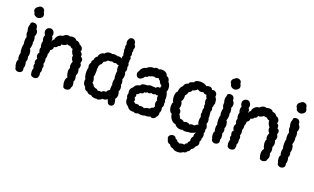

<svg xmlns="http://www.w3.org/2000/svg" viewBox="-96 -1269 3295 2012"><g transform="rotate(20 1552.0 -262.5)"><path d="M33 -673Q33 -657 46 -641Q44 -628 60 -616Q76 -604 95 -604Q108 -604 118 -611Q146 -626 146 -649Q146 -664 134 -683Q135 -703 122.5 -714.5Q110 -726 93 -726Q74 -726 62 -713Q49 -707 41 -696Q33 -685 33 -673ZM144 -217Q144 -195 137 -188Q143 -173 143 -159Q143 -141 134 -129Q141 -112 141 -89Q141 -70 135 -58Q138 -49 138 -41Q138 -23 125 -12.5Q112 -2 94 -2Q77 -2 65 -12.5Q53 -23 54 -41Q49 -47 46 -60Q43 -73 43 -87Q43 -113 54 -121Q46 -134 46 -160Q46 -186 53 -198Q49 -202 47 -217Q45 -232 45 -250Q45 -267 47 -280.5Q49 -294 53 -298Q47 -304 47 -331Q47 -362 54 -376Q49 -384 45 -397Q41 -410 41 -421Q41 -431 43 -435Q35 -461 35 -477Q35 -494 43 -512Q41 -527 50 -535Q59 -543 76 -543Q122 -543 122 -487Q131 -481 135.5 -470.5Q140 -460 140 -447Q140 -426 130 -411Q134 -405 136.5 -393Q139 -381 139 -369Q139 -353 134 -347Q138 -342 138 -326Q138 -311 134.5 -294Q131 -277 127 -271Q135 -268 139.5 -252Q144 -236 144 -217Z M396 -399Q389 -379 359 -375Q360 -358 352 -346.5Q344 -335 334 -333Q334 -307 323 -279Q325 -271 325 -265Q325 -245 317 -229Q322 -219 322 -206Q322 -189 316 -171Q325 -159 325 -144Q325 -135 320 -123Q323 -117 323 -104Q323 -82 314 -72Q318 -58 318 -50Q318 -42 315 -36Q315 -19 302 -9.5Q289 0 271 0Q254 0 241.5 -9.5Q229 -19 230 -36Q227 -45 227 -55Q227 -76 234 -95Q225 -107 225 -121Q225 -130 230 -142Q223 -153 223 -167Q223 -177 227 -185Q231 -193 237 -198Q223 -214 223 -235Q223 -255 236 -269Q232 -274 229 -284Q226 -294 226 -304Q226 -317 232 -323Q224 -341 224 -364Q224 -384 230 -391Q221 -411 221 -429Q221 -449 230 -458Q214 -477 214 -500Q214 -528 238 -541Q250 -547 262 -547Q281 -547 294 -531.5Q307 -516 307 -495Q307 -484 302 -472Q315 -459 315 -439Q315 -425 313 -416Q321 -445 336 -450Q336 -469 348 -485Q360 -501 376.5 -509Q393 -517 404 -514Q429 -541 458 -541Q471 -541 481 -536Q490 -543 508 -543Q523 -543 536 -537.5Q549 -532 553 -521Q589 -519 604 -491Q617 -490 629.5 -476Q642 -462 642 -444Q642 -436 637 -424Q660 -415 660 -389Q660 -380 659 -376Q672 -369 677.5 -361.5Q683 -354 683 -343Q683 -331 677 -311Q689 -302 689 -281Q689 -259 678 -248Q687 -233 687 -211Q687 -189 677 -176Q683 -146 683 -134Q683 -113 674 -105Q682 -87 682 -70Q682 -47 671 -36Q672 -20 657.5 -10Q643 0 625 0Q611 0 601 -7Q591 -14 591 -27Q583 -46 583 -70Q583 -107 601 -124Q594 -133 588.5 -153.5Q583 -174 583 -192Q583 -217 593 -223Q585 -238 585 -254Q585 -272 596 -298Q587 -305 581 -319Q575 -333 575 -346Q575 -350 577 -358Q566 -367 557.5 -387Q549 -407 550 -423Q541 -424 532 -429Q523 -434 518 -443H507Q490 -443 483 -450Q475 -440 456.5 -432.5Q438 -425 424 -428H423Q425 -417 416.5 -408.5Q408 -400 396 -399Z M1032 -38Q1025 -38 1022 -39Q1017 -31 1001 -23Q985 -15 973 -15Q967 -15 962 -18Q952 -16 945 -16Q931 -16 917.5 -21Q904 -26 897 -34Q880 -32 865.5 -38.5Q851 -45 849 -56Q838 -54 824.5 -65Q811 -76 810 -95Q795 -103 788 -119Q781 -135 781 -153Q781 -166 784 -173Q776 -180 771 -202.5Q766 -225 766 -250Q766 -280 773 -294Q768 -304 768 -317Q768 -328 771.5 -338Q775 -348 782 -354Q779 -359 779 -363Q779 -370 784 -378Q789 -386 795 -390Q794 -406 803.5 -419.5Q813 -433 823 -436Q822 -446 830 -460Q838 -474 851.5 -483Q865 -492 879 -491Q899 -519 934 -519Q949 -519 957 -515Q968 -520 984 -520Q1000 -520 1019 -512Q1025 -515 1034 -515Q1044 -515 1053.5 -511.5Q1063 -508 1066 -502Q1065 -506 1065 -514Q1065 -530 1073 -542Q1066 -554 1066 -566Q1066 -572 1067 -575Q1066 -580 1063 -588.5Q1060 -597 1060 -603Q1060 -611 1064 -619Q1059 -629 1059 -639Q1059 -650 1065 -660Q1058 -674 1058 -689Q1058 -709 1069.5 -725Q1081 -741 1101 -741Q1118 -741 1130.5 -728.5Q1143 -716 1143 -700Q1143 -694 1142 -691Q1157 -679 1157 -658Q1157 -647 1150 -635Q1153 -628 1153 -620Q1153 -609 1148 -599Q1153 -589 1153 -578Q1153 -564 1146 -554Q1156 -542 1156 -531Q1156 -523 1150 -514Q1153 -508 1153 -499Q1153 -492 1150 -484Q1158 -473 1158 -460Q1158 -450 1153 -440Q1159 -430 1159 -416Q1159 -393 1148 -384Q1158 -372 1158 -348Q1158 -334 1154.5 -320Q1151 -306 1148 -300Q1158 -285 1158 -262Q1158 -251 1153 -241Q1164 -230 1164 -208Q1164 -184 1154 -169Q1164 -156 1164 -132Q1164 -116 1159.5 -103.5Q1155 -91 1148 -87Q1149 -80 1153 -66Q1158 -44 1158 -38Q1158 -22 1148 -12Q1136 0 1120 0Q1107 0 1096.5 -9.5Q1086 -19 1084 -35Q1079 -40 1077 -48.5Q1075 -57 1075 -59Q1073 -50 1060 -44Q1047 -38 1032 -38ZM968 -105Q975 -105 980 -104Q985 -103 988 -103Q989 -110 1000.5 -115.5Q1012 -121 1023 -121Q1030 -121 1035 -118Q1034 -128 1039 -134Q1044 -140 1052.5 -145.5Q1061 -151 1065 -154Q1063 -158 1063 -172Q1063 -202 1070 -209Q1063 -216 1063 -237Q1063 -261 1070 -279Q1064 -292 1064 -323Q1064 -353 1068 -363Q1059 -381 1059 -404Q1059 -422 1063 -430Q1057 -426 1045.5 -429.5Q1034 -433 1027 -440Q1023 -434 1011 -434Q1003 -434 995 -436.5Q987 -439 984 -442Q968 -435 953 -435Q949 -435 941 -437Q928 -423 921 -417Q914 -411 902 -410Q899 -403 896 -393.5Q893 -384 889 -378Q885 -372 875 -368Q873 -355 865 -347Q866 -343 866 -336Q866 -326 861 -314Q864 -307 864 -283Q864 -237 856 -228Q857 -224 863 -209Q869 -194 869 -180Q869 -169 865 -160Q885 -152 890 -132Q900 -129 909 -119Q933 -120 950 -98Q953 -105 968 -105Z M1271 -413Q1271 -431 1283 -443Q1286 -458 1297 -471.5Q1308 -485 1321.5 -492.5Q1335 -500 1343 -498Q1350 -509 1371 -518.5Q1392 -528 1410 -528Q1414 -528 1422 -526Q1433 -538 1451 -538Q1465 -538 1471 -530Q1484 -539 1505 -539Q1530 -539 1549.5 -527Q1569 -515 1572 -495Q1590 -489 1599.5 -476.5Q1609 -464 1611 -442Q1624 -429 1630 -411.5Q1636 -394 1636 -376Q1636 -353 1628 -339Q1635 -329 1640 -309Q1645 -289 1645 -270Q1645 -262 1643 -250Q1650 -235 1650 -230Q1650 -227 1647 -216Q1648 -212 1649 -206.5Q1650 -201 1650 -193Q1650 -178 1639 -166Q1643 -155 1643 -139Q1643 -118 1633 -105Q1635 -101 1635 -92Q1635 -71 1618 -57Q1614 -43 1603 -35.5Q1592 -28 1579 -28Q1566 -28 1558 -36Q1532 -25 1516 -25Q1508 -25 1504 -26Q1478 -18 1460 -18Q1447 -18 1424 -23Q1410 -15 1397 -15Q1385 -15 1375 -22Q1370 -21 1360 -21Q1321 -21 1300 -56Q1262 -78 1262 -122Q1262 -133 1263 -139Q1254 -145 1254 -164Q1254 -177 1259 -187Q1255 -205 1255 -210Q1255 -239 1283 -262Q1294 -285 1308.5 -293Q1323 -301 1345 -305Q1351 -322 1373 -328Q1395 -334 1416 -332Q1422 -336 1433 -339.5Q1444 -343 1455 -343Q1467 -343 1476 -339Q1478 -341 1486 -341Q1492 -341 1498 -340Q1504 -339 1506 -337Q1520 -355 1539 -355Q1545 -355 1551 -352V-355Q1551 -372 1558 -379Q1548 -382 1536.5 -396.5Q1525 -411 1523 -423Q1507 -430 1501 -446Q1489 -437 1473 -437Q1462 -437 1452 -443Q1435 -438 1430 -439Q1416 -429 1399 -429Q1384 -409 1364 -411Q1355 -395 1339.5 -383Q1324 -371 1308 -371Q1290 -371 1279 -388Q1271 -401 1271 -413ZM1346 -142Q1346 -134 1342 -122Q1346 -122 1353.5 -117.5Q1361 -113 1362 -108Q1370 -111 1382 -111Q1404 -111 1411 -101Q1422 -105 1434 -105Q1453 -105 1464 -94Q1472 -102 1490.5 -107Q1509 -112 1524 -112Q1533 -130 1556 -133Q1558 -140 1567 -151Q1563 -157 1560 -167Q1557 -177 1557 -187Q1557 -208 1567 -218Q1556 -232 1556 -251Q1556 -264 1560 -273Q1552 -268 1542 -268Q1533 -268 1527 -275Q1518 -266 1502 -266Q1492 -266 1482 -271Q1471 -260 1455 -260Q1450 -260 1440 -264Q1425 -249 1413 -255Q1407 -241 1397.5 -236Q1388 -231 1371 -231Q1367 -220 1357.5 -213Q1348 -206 1338 -208Q1343 -201 1343 -192Q1343 -177 1334 -165Q1346 -153 1346 -142Z M2037 65Q2035 57 2035 50Q2035 37 2039.5 25.5Q2044 14 2052 8Q2051 4 2051 -3Q2051 -16 2056 -27.5Q2061 -39 2067 -43Q2007 -13 1992 -20Q1966 -14 1950 -14Q1929 -14 1921 -21Q1912 -16 1897 -16Q1877 -16 1858.5 -25.5Q1840 -35 1833 -50Q1806 -52 1783 -78.5Q1760 -105 1758 -140Q1740 -146 1730.5 -167.5Q1721 -189 1721 -215Q1721 -244 1732 -258Q1725 -263 1720.5 -281.5Q1716 -300 1716 -321Q1716 -367 1739 -383Q1736 -388 1740 -403.5Q1744 -419 1753 -434Q1762 -449 1771 -453Q1770 -462 1778 -473Q1786 -484 1797 -490Q1808 -496 1814 -494Q1818 -511 1831.5 -518Q1845 -525 1864 -529Q1869 -544 1886.5 -551.5Q1904 -559 1927 -559Q1950 -559 1970.5 -552.5Q1991 -546 2001 -536Q2011 -544 2031 -544Q2062 -544 2069 -519Q2077 -522 2085 -522Q2102 -522 2115 -509.5Q2128 -497 2128 -480Q2128 -471 2126 -467Q2136 -453 2141.5 -441Q2147 -429 2145 -417Q2148 -408 2148 -401Q2148 -385 2140 -377Q2141 -374 2141 -369Q2141 -358 2133 -345Q2140 -335 2140 -323Q2140 -311 2133 -301Q2135 -283 2135 -277Q2138 -252 2138 -243Q2138 -238 2136 -230Q2144 -219 2144 -198Q2144 -177 2137 -166Q2152 -138 2152 -123Q2152 -111 2145 -101Q2149 -94 2149 -85Q2149 -75 2143 -63Q2149 -54 2149 -35Q2149 -14 2139 2Q2144 3 2141 14.5Q2138 26 2131 37Q2136 47 2136 55Q2136 67 2129 78.5Q2122 90 2111 95Q2098 132 2074 138Q2075 150 2065 161.5Q2055 173 2044 175Q2039 197 2006 197Q1999 206 1983.5 211Q1968 216 1949 216Q1912 216 1893 197Q1880 196 1868 187.5Q1856 179 1850 167Q1835 166 1824.5 155Q1814 144 1813 129Q1805 116 1805 106Q1805 89 1819 77.5Q1833 66 1851 66Q1863 66 1872.5 72.5Q1882 79 1887 92Q1908 97 1915 115Q1932 117 1942 127Q1945 122 1955 119.5Q1965 117 1976 117Q1987 117 1993 120Q1993 112 2001 104.5Q2009 97 2018 96Q2016 88 2023 77Q2030 66 2037 65ZM1999 -108Q2014 -108 2020 -104Q2023 -108 2035.5 -116.5Q2048 -125 2061 -129Q2049 -141 2049 -174Q2049 -196 2055 -214Q2047 -230 2047 -244Q2047 -257 2052 -265Q2048 -272 2048 -284Q2048 -301 2055 -314Q2049 -325 2049 -341Q2049 -348 2051 -356Q2042 -368 2042 -390Q2042 -405 2047 -417Q2041 -421 2037 -431.5Q2033 -442 2032 -451Q2020 -450 2008 -454.5Q1996 -459 1992 -467Q1979 -460 1966 -460Q1947 -460 1927 -474Q1923 -466 1906 -456Q1889 -446 1877 -444Q1876 -434 1867.5 -426Q1859 -418 1846 -414Q1846 -405 1838.5 -390Q1831 -375 1823 -369L1824 -354Q1824 -335 1819.5 -319Q1815 -303 1805 -300Q1812 -294 1816 -281.5Q1820 -269 1820 -255Q1820 -233 1813 -220Q1821 -216 1829 -204.5Q1837 -193 1837 -179Q1837 -172 1834 -163Q1839 -160 1847 -144Q1855 -128 1856 -123Q1871 -122 1885.5 -117Q1900 -112 1906 -102Q1921 -111 1935 -111Q1954 -111 1972 -97Q1981 -108 1999 -108Z M2225 -673Q2225 -657 2238 -641Q2236 -628 2252 -616Q2268 -604 2287 -604Q2300 -604 2310 -611Q2338 -626 2338 -649Q2338 -664 2326 -683Q2327 -703 2314.5 -714.5Q2302 -726 2285 -726Q2266 -726 2254 -713Q2241 -707 2233 -696Q2225 -685 2225 -673ZM2336 -217Q2336 -195 2329 -188Q2335 -173 2335 -159Q2335 -141 2326 -129Q2333 -112 2333 -89Q2333 -70 2327 -58Q2330 -49 2330 -41Q2330 -23 2317 -12.5Q2304 -2 2286 -2Q2269 -2 2257 -12.5Q2245 -23 2246 -41Q2241 -47 2238 -60Q2235 -73 2235 -87Q2235 -113 2246 -121Q2238 -134 2238 -160Q2238 -186 2245 -198Q2241 -202 2239 -217Q2237 -232 2237 -250Q2237 -267 2239 -280.5Q2241 -294 2245 -298Q2239 -304 2239 -331Q2239 -362 2246 -376Q2241 -384 2237 -397Q2233 -410 2233 -421Q2233 -431 2235 -435Q2227 -461 2227 -477Q2227 -494 2235 -512Q2233 -527 2242 -535Q2251 -543 2268 -543Q2314 -543 2314 -487Q2323 -481 2327.5 -470.5Q2332 -460 2332 -447Q2332 -426 2322 -411Q2326 -405 2328.5 -393Q2331 -381 2331 -369Q2331 -353 2326 -347Q2330 -342 2330 -326Q2330 -311 2326.5 -294Q2323 -277 2319 -271Q2327 -268 2331.5 -252Q2336 -236 2336 -217Z M2588 -399Q2581 -379 2551 -375Q2552 -358 2544 -346.5Q2536 -335 2526 -333Q2526 -307 2515 -279Q2517 -271 2517 -265Q2517 -245 2509 -229Q2514 -219 2514 -206Q2514 -189 2508 -171Q2517 -159 2517 -144Q2517 -135 2512 -123Q2515 -117 2515 -104Q2515 -82 2506 -72Q2510 -58 2510 -50Q2510 -42 2507 -36Q2507 -19 2494 -9.5Q2481 0 2463 0Q2446 0 2433.5 -9.5Q2421 -19 2422 -36Q2419 -45 2419 -55Q2419 -76 2426 -95Q2417 -107 2417 -121Q2417 -130 2422 -142Q2415 -153 2415 -167Q2415 -177 2419 -185Q2423 -193 2429 -198Q2415 -214 2415 -235Q2415 -255 2428 -269Q2424 -274 2421 -284Q2418 -294 2418 -304Q2418 -317 2424 -323Q2416 -341 2416 -364Q2416 -384 2422 -391Q2413 -411 2413 -429Q2413 -449 2422 -458Q2406 -477 2406 -500Q2406 -528 2430 -541Q2442 -547 2454 -547Q2473 -547 2486 -531.5Q2499 -516 2499 -495Q2499 -484 2494 -472Q2507 -459 2507 -439Q2507 -425 2505 -416Q2513 -445 2528 -450Q2528 -469 2540 -485Q2552 -501 2568.5 -509Q2585 -517 2596 -514Q2621 -541 2650 -541Q2663 -541 2673 -536Q2682 -543 2700 -543Q2715 -543 2728 -537.5Q2741 -532 2745 -521Q2781 -519 2796 -491Q2809 -490 2821.5 -476Q2834 -462 2834 -444Q2834 -436 2829 -424Q2852 -415 2852 -389Q2852 -380 2851 -376Q2864 -369 2869.5 -361.5Q2875 -354 2875 -343Q2875 -331 2869 -311Q2881 -302 2881 -281Q2881 -259 2870 -248Q2879 -233 2879 -211Q2879 -189 2869 -176Q2875 -146 2875 -134Q2875 -113 2866 -105Q2874 -87 2874 -70Q2874 -47 2863 -36Q2864 -20 2849.5 -10Q2835 0 2817 0Q2803 0 2793 -7Q2783 -14 2783 -27Q2775 -46 2775 -70Q2775 -107 2793 -124Q2786 -133 2780.5 -153.5Q2775 -174 2775 -192Q2775 -217 2785 -223Q2777 -238 2777 -254Q2777 -272 2788 -298Q2779 -305 2773 -319Q2767 -333 2767 -346Q2767 -350 2769 -358Q2758 -367 2749.5 -387Q2741 -407 2742 -423Q2733 -424 2724 -429Q2715 -434 2710 -443H2699Q2682 -443 2675 -450Q2667 -440 2648.5 -432.5Q2630 -425 2616 -428H2615Q2617 -417 2608.5 -408.5Q2600 -400 2588 -399Z M2959 -673Q2959 -657 2972 -641Q2970 -628 2986 -616Q3002 -604 3021 -604Q3034 -604 3044 -611Q3072 -626 3072 -649Q3072 -664 3060 -683Q3061 -703 3048.5 -714.5Q3036 -726 3019 -726Q3000 -726 2988 -713Q2975 -707 2967 -696Q2959 -685 2959 -673ZM3070 -217Q3070 -195 3063 -188Q3069 -173 3069 -159Q3069 -141 3060 -129Q3067 -112 3067 -89Q3067 -70 3061 -58Q3064 -49 3064 -41Q3064 -23 3051 -12.5Q3038 -2 3020 -2Q3003 -2 2991 -12.5Q2979 -23 2980 -41Q2975 -47 2972 -60Q2969 -73 2969 -87Q2969 -113 2980 -121Q2972 -134 2972 -160Q2972 -186 2979 -198Q2975 -202 2973 -217Q2971 -232 2971 -250Q2971 -267 2973 -280.5Q2975 -294 2979 -298Q2973 -304 2973 -331Q2973 -362 2980 -376Q2975 -384 2971 -397Q2967 -410 2967 -421Q2967 -431 2969 -435Q2961 -461 2961 -477Q2961 -494 2969 -512Q2967 -527 2976 -535Q2985 -543 3002 -543Q3048 -543 3048 -487Q3057 -481 3061.5 -470.5Q3066 -460 3066 -447Q3066 -426 3056 -411Q3060 -405 3062.5 -393Q3065 -381 3065 -369Q3065 -353 3060 -347Q3064 -342 3064 -326Q3064 -311 3060.5 -294Q3057 -277 3053 -271Q3061 -268 3065.5 -252Q3070 -236 3070 -217Z"/></g></svg>

Font: Pangolin
Style: Regular
Weight: 400
Designer: Kevin Burke
Foundry: Google, Inc.
Version: Version 1.101